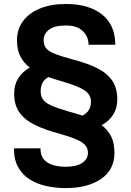

<svg xmlns="http://www.w3.org/2000/svg" viewBox="-20 -742 672 985"><path d="M567.1 41.2Q567.1 129.3 498.6 176.1Q430 223 316.1 223Q267 223 219.8 212.9Q172.6 202.8 134.6 179.7Q96.6 156.6 74 117.2Q51.5 77.8 51.5 19.2L187.5 18.8Q187.5 56.8 206.7 77.4Q225.9 98 255.5 105.8Q285.2 113.6 316.1 113.6Q371.8 113.6 401.5 93.9Q431.1 74.2 431.1 41.2Q431.1 19.5 418.1 3.7Q405.2 -12.1 373.4 -26.1Q341.6 -40.1 285.5 -56.1Q212.4 -75.3 160.3 -100.5Q108.3 -125.7 80.4 -164.2Q52.6 -202.8 52.6 -262.4Q52.6 -306.8 73.5 -340.4Q94.5 -373.9 132.8 -395.2Q100.9 -419.7 84 -453.5Q67.1 -487.2 67.1 -535.5Q67.1 -591.6 98 -633.5Q128.9 -675.4 185.4 -698.5Q241.8 -721.6 318.2 -721.6Q436.1 -721.6 503.7 -667.6Q571.4 -613.6 571.4 -512.4H434.3Q434.3 -553.3 405.2 -582.2Q376.1 -611.2 318.2 -611.2Q257.8 -611.2 230.8 -589.3Q203.8 -567.5 203.8 -536.9Q203.8 -512.4 215.2 -496.4Q226.6 -480.5 257.6 -467.5Q288.7 -454.5 347.3 -438.6Q421.9 -419.7 474.3 -394.5Q526.6 -369.3 554.2 -330.6Q581.7 -291.9 581.7 -232.2Q581.7 -187.1 560.7 -153.9Q539.8 -120.7 501.4 -99.8Q533.7 -75.6 550.4 -41.7Q567.1 -7.8 567.1 41.2ZM333.1 -169.7Q351.9 -164.8 369.5 -159.4Q387.1 -154.1 403.1 -148.8Q446.7 -171.2 446.7 -219.8Q446.7 -243.3 433.6 -260.5Q420.5 -277.7 388.3 -292.6Q356.2 -307.5 299.7 -324.2Q280.5 -329.5 263 -335Q245.4 -340.6 229 -346.6Q208.1 -335.9 198.3 -317.1Q188.6 -298.3 188.6 -274.5Q188.6 -248.6 200.3 -231.7Q212 -214.8 243.1 -200.8Q274.1 -186.8 333.1 -169.7Z"/></svg>

Font: Interface
Style: Bold
Weight: 700
Designer: Rasmus Andersson
Foundry: rsms
Version: Version 1.8